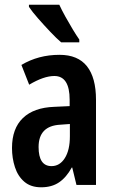

<svg xmlns="http://www.w3.org/2000/svg" viewBox="-20 -786 486 816"><path d="M233 -553Q311 -553 349.5 -504.5Q388 -456 388 -362V0H305L287 -74H285Q262 -32 231 -11Q200 10 155 10Q111 10 83.5 -13.5Q56 -37 43.5 -75.5Q31 -114 31 -157Q31 -240 77.5 -284.5Q124 -329 211 -332L276 -335V-362Q276 -463 211 -463Q166 -463 104 -426L71 -510Q143 -553 233 -553ZM236 -256Q144 -251 144 -161Q144 -80 199 -80Q234 -80 255.5 -114Q277 -148 277 -207V-259ZM232 -766Q242 -744 257.5 -716Q273 -688 289 -661.5Q305 -635 317 -618V-606H240Q221 -622 194 -650.5Q167 -679 141.5 -708Q116 -737 103 -757V-766Z"/></svg>

Font: Noto Sans Thai Looped ExtraCondensed SemiBold
Style: Regular
Weight: 600
Width: 2
Designer: Sasikarn Vongin, Ben Mitchell
Foundry: The Fontpad Ltd
Version: Version 1.001; ttfautohint (v1.8.4.7-5d5b)